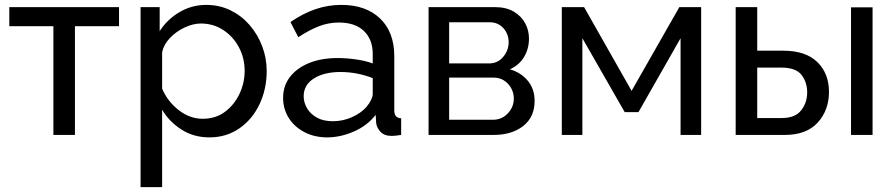

<svg xmlns="http://www.w3.org/2000/svg" viewBox="-20 -551 3654 784"><path d="M198 0V-444H18V-522H466V-444H286V0Z M835 10Q771 10 721 -22Q671 -54 642 -103V213H554V-522H632V-424Q663 -472 713 -501.5Q763 -531 822 -531Q876 -531 921 -509Q966 -487 999 -449Q1032 -411 1050.5 -362.5Q1069 -314 1069 -261Q1069 -187 1039.5 -125Q1010 -63 957 -26.5Q904 10 835 10ZM808 -66Q860 -66 898 -94Q936 -122 957.5 -167Q979 -212 979 -261Q979 -314 955.5 -358Q932 -402 891.5 -428.5Q851 -455 800 -455Q769 -455 734.5 -439Q700 -423 674.5 -396.5Q649 -370 642 -338V-189Q664 -137 709.5 -101.5Q755 -66 808 -66Z M1136 -151Q1136 -201 1164.5 -237.5Q1193 -274 1243 -294Q1293 -314 1359 -314Q1394 -314 1433 -308.5Q1472 -303 1502 -292V-330Q1502 -390 1466 -424.5Q1430 -459 1364 -459Q1321 -459 1281.5 -443.5Q1242 -428 1198 -399L1166 -461Q1217 -496 1268 -513.5Q1319 -531 1374 -531Q1474 -531 1532 -475.5Q1590 -420 1590 -321V-100Q1590 -69 1618 -68V0Q1605 2 1595.5 3Q1586 4 1580 4Q1549 4 1533.5 -13Q1518 -30 1516 -49L1514 -82Q1480 -38 1425 -14Q1370 10 1316 10Q1264 10 1223 -11.5Q1182 -33 1159 -69.5Q1136 -106 1136 -151ZM1476 -114Q1488 -128 1495 -142.5Q1502 -157 1502 -167V-232Q1438 -257 1370 -257Q1303 -257 1261.5 -230.5Q1220 -204 1220 -158Q1220 -133 1233.5 -109.5Q1247 -86 1273.5 -71Q1300 -56 1339 -56Q1380 -56 1417 -72.5Q1454 -89 1476 -114Z M1730 0V-522H2000Q2047 -522 2078 -503.5Q2109 -485 2124.5 -456Q2140 -427 2140 -394Q2140 -352 2120 -318.5Q2100 -285 2062 -268Q2107 -255 2135 -221.5Q2163 -188 2163 -139Q2163 -73 2116.5 -36.5Q2070 0 1995 0ZM1814 -292H1977Q2012 -292 2034.5 -318.5Q2057 -345 2057 -379Q2057 -412 2035.5 -436Q2014 -460 1980 -460H1814ZM1814 -62H1993Q2029 -62 2053.5 -88Q2078 -114 2078 -148Q2078 -183 2054.5 -208.5Q2031 -234 1996 -234H1814Z M2274 0V-522H2365L2559 -180L2754 -522H2843V0H2759V-395L2587 -93H2531L2358 -395V0Z M2984 0V-522H3072V-344H3178Q3270 -344 3317.5 -297.5Q3365 -251 3365 -176Q3365 -101 3319 -50.5Q3273 0 3184 0ZM3455 0V-521H3543V0ZM3072 -69H3172Q3227 -69 3251.5 -100.5Q3276 -132 3276 -174Q3276 -215 3253 -245Q3230 -275 3170 -275H3072Z"/></svg>

Font: Raleway Medium
Style: Regular
Weight: 500
Designer: Matt McInerney, Pablo Impallari, Rodrigo Fuenzalida
Foundry: Matt McInerney, Pablo Impallari, Rodrigo Fuenzalida
Version: Version 4.026